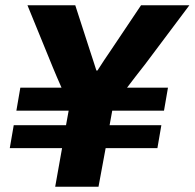

<svg xmlns="http://www.w3.org/2000/svg" viewBox="-20 -707 737 727"><path d="M189 0H353L380 -146H576L591 -233H395L405 -288H601L616 -375H461C481 -402 508 -436 529 -463L697 -687H514L398 -514C385 -495 364 -464 349 -440H345C337 -464 328 -494 321 -514L265 -687H84L180 -452C188 -432 202 -400 213 -375H57L42 -288H240L230 -233H32L17 -146H215Z"/></svg>

Font: Archivo ExtraBold
Style: Italic
Weight: 800
Italic angle: -10°
Designer: Hector Gatti
Foundry: Omnibus-Type
Version: Version 2.001